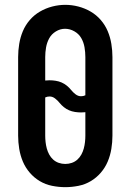

<svg xmlns="http://www.w3.org/2000/svg" viewBox="-20 -766 540 794"><path d="M250 8Q223 8 195.5 2.5Q168 -3 144.5 -17Q121 -31 103 -52Q85 -73 74.5 -98Q64 -123 59.5 -150.5Q55 -178 55 -205V-530Q55 -557 59.5 -584.5Q64 -612 74.5 -637Q85 -662 103 -683Q121 -704 145 -718Q169 -732 196 -739Q223 -746 250 -746Q277 -746 304 -739Q331 -732 355 -718Q379 -704 397 -683Q415 -662 425.5 -637Q436 -612 440.5 -584.5Q445 -557 445 -530V-205Q445 -178 440.5 -150.5Q436 -123 425.5 -98Q415 -73 397 -52Q379 -31 355.5 -17Q332 -3 304.5 2.5Q277 8 250 8ZM315 -368Q320 -368 324.5 -369Q329 -370 333 -372V-530Q333 -550 329.5 -570.5Q326 -591 316 -608.5Q306 -626 287.5 -636.5Q269 -647 249 -647Q229 -647 211 -636Q193 -625 183.5 -607.5Q174 -590 170.5 -570Q167 -550 167 -530V-433Q171 -433 175.5 -433.5Q180 -434 185 -434Q197 -434 210 -432Q223 -430 234.5 -425Q246 -420 256 -412Q266 -404 274 -394Q282 -384 292.5 -376Q303 -368 315 -368ZM250 -88Q264 -88 277 -92.5Q290 -97 300 -106Q310 -115 316.5 -127Q323 -139 326.5 -152Q330 -165 331.5 -178.5Q333 -192 333 -205V-302Q329 -302 324.5 -301.5Q320 -301 315 -301Q303 -301 290 -303Q277 -305 265.5 -310Q254 -315 244 -323Q234 -331 226 -341Q218 -351 207.5 -359Q197 -367 185 -367Q180 -367 175.5 -366Q171 -365 167 -363V-205Q167 -192 168.5 -178.5Q170 -165 173.5 -152Q177 -139 183.5 -127Q190 -115 200 -106Q210 -97 223 -92.5Q236 -88 250 -88Z"/></svg>

Font: Iosevka Slab
Style: Bold
Weight: 700
Monospace: yes
Designer: Belleve Invis
Foundry: Belleve Invis
Version: Version 11.1.1; ttfautohint (v1.8.3)